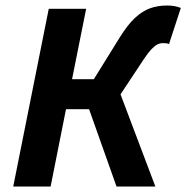

<svg xmlns="http://www.w3.org/2000/svg" viewBox="-20 -684 683 704"><path d="M28.5 0 158.8 -651.8H295.9L244.2 -393.7H324.1L418.6 -546Q447.7 -593.1 475 -618.4Q502.3 -643.8 530.7 -653.8Q559.1 -663.8 592.6 -663.8Q621.9 -663.8 643 -654.8L599.7 -522.3Q596.1 -524.3 591 -525.1Q585.8 -525.9 578.4 -525.9Q566.7 -525.9 556.5 -520.7Q546.3 -515.4 534.6 -502.9Q522.9 -490.4 507.2 -466.8L421.9 -338.1L549.7 0H407.3L306.6 -283.6H222L165.6 0Z"/></svg>

Font: Source Sans Variable
Style: Italic
Weight: 200
Italic angle: -11°
Designer: Paul D. Hunt
Foundry: Adobe Systems Incorporated
Version: Version 3.006;hotconv 1.0.111;makeotfexe 2.5.65597